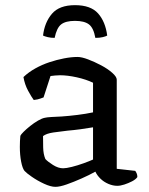

<svg xmlns="http://www.w3.org/2000/svg" viewBox="-20 -721 577 745"><path d="M195 4Q177 4 151 -8Q125 -20 103.5 -35Q82 -50 75 -58Q67 -68 62 -94Q57 -120 57 -151Q57 -163 57.5 -173.5Q58 -184 59 -194Q61 -199 71.5 -209.5Q82 -220 97 -232Q112 -244 127.5 -253Q143 -262 154 -264Q162 -266 179.5 -267Q197 -268 219 -269Q233 -270 248.5 -271.5Q264 -273 280 -275Q296 -277 311.5 -279.5Q327 -282 341 -285V-400Q314 -413 278 -421Q242 -429 213 -429Q203 -429 193.5 -428Q184 -427 176 -426L149 -343Q145 -342 136.5 -338.5Q128 -335 111 -333Q102 -345 89 -369Q76 -393 71 -422Q91 -441 117 -455.5Q143 -470 171.5 -479.5Q200 -489 228.5 -494.5Q257 -500 281 -500Q297 -500 322 -490.5Q347 -481 372.5 -467.5Q398 -454 415.5 -438.5Q433 -423 433 -412V-66L505 -58Q507 -55 510 -49Q513 -43 513 -34Q507 -25 492.5 -17.5Q478 -10 462.5 -5Q447 0 435 0Q418 0 400.5 -7.5Q383 -15 370 -27.5Q357 -40 350 -55Q327 -42 296.5 -28.5Q266 -15 239 -5.5Q212 4 195 4ZM225 -68Q237 -68 259 -73.5Q281 -79 304.5 -87.5Q328 -96 341 -102V-227Q318 -223 292 -219.5Q266 -216 242 -214Q214 -211 187 -207Q160 -203 147 -193Q147 -175 147.5 -149Q148 -123 156 -104Q165 -94 185.5 -81Q206 -68 225 -68ZM271 -701Q332 -701 360.5 -669Q389 -637 396 -583Q391 -580 379 -577Q367 -574 350 -574Q343 -613 325 -626.5Q307 -640 271 -640Q235 -640 217.5 -626.5Q200 -613 192 -574Q177 -574 165 -577Q153 -580 147 -583Q153 -634 181.5 -667.5Q210 -701 271 -701Z"/></svg>

Font: Texturina 12pt
Style: Regular
Weight: 400
Designer: Guillermo Torres Carreño
Foundry: Omnibus-Type
Version: Version 1.002